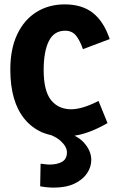

<svg xmlns="http://www.w3.org/2000/svg" viewBox="-20 -605 522 875"><path d="M273 17Q158 17 92.5 -62Q27 -141 27 -288Q27 -382 58.5 -448.5Q90 -515 146 -550Q202 -585 275 -585Q354 -585 403.5 -546Q453 -507 480 -427L358 -381Q345 -419 327 -442Q309 -465 277 -465Q226 -465 202.5 -417.5Q179 -370 179 -286Q179 -191 212.5 -149Q246 -107 305 -107Q328 -107 359 -116Q390 -125 429 -145L470 -44Q416 -13 368.5 2Q321 17 273 17ZM225 250Q210 250 194.5 248.5Q179 247 163 244L165 141Q176 142 186.5 143.5Q197 145 206 145Q240 145 262.5 132.5Q285 120 285 89Q285 63 255.5 36.5Q226 10 167 -3L258 -6Q328 7 362 44.5Q396 82 396 124Q396 156 376.5 185Q357 214 319 232Q281 250 225 250Z"/></svg>

Font: Yaldevi ExtraLight
Style: Bold
Weight: 700
Version: Version 1.100